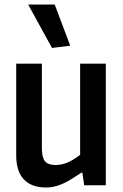

<svg xmlns="http://www.w3.org/2000/svg" viewBox="-20 -823 545 853"><path d="M185 10Q120 10 86 -26Q52 -62 52 -133V-540H166V-167Q166 -124 179.5 -107Q193 -90 226 -90Q252 -90 276.5 -99.5Q301 -109 336 -135V-540H450V0H354L346 -56H342Q315 -38 293.5 -25Q272 -12 253.5 -4.5Q235 3 218.5 6.5Q202 10 185 10ZM211 -610 105 -803H223L292 -620Z"/></svg>

Font: Encode Sans Compressed
Style: SemiBold
Weight: 600
Designer: Pablo Impallari, Andres Torresi
Foundry: Pablo Impallari, Andres Torresi
Version: Version 1.000; ttfautohint (v1.00) -l 8 -r 50 -G 200 -x 14 -